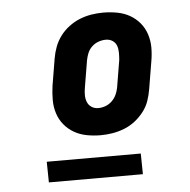

<svg xmlns="http://www.w3.org/2000/svg" viewBox="-43 -735 586 592"><g transform="rotate(-5 250.0 -439.5)"><path d="M257 -317Q235 -317 214 -321Q193 -325 175.5 -335Q158 -345 145 -360.5Q132 -376 125.5 -396Q119 -416 119 -437.5Q119 -459 122 -481L136 -565Q139 -583 145.5 -600.5Q152 -618 163.5 -633.5Q175 -649 191 -661Q207 -673 224.5 -680Q242 -687 260.5 -690Q279 -693 297 -693Q319 -693 340.5 -689Q362 -685 379.5 -675Q397 -665 410 -649.5Q423 -634 429.5 -614Q436 -594 436 -572.5Q436 -551 432 -529L418 -445Q415 -427 409 -409.5Q403 -392 391 -376.5Q379 -361 363.5 -349Q348 -337 330 -330Q312 -323 293.5 -320Q275 -317 257 -317ZM257 -401Q268 -401 279 -405Q290 -409 299 -417.5Q308 -426 313 -437Q318 -448 320 -459L334 -543Q335 -554 335 -565.5Q335 -577 331.5 -587Q328 -597 319 -603Q310 -609 298 -609Q287 -609 275.5 -605Q264 -601 255 -592.5Q246 -584 241.5 -573Q237 -562 235 -551L221 -467Q219 -456 219 -444.5Q219 -433 223 -423Q227 -413 236 -407Q245 -401 257 -401ZM376 -186H85L84 -250H375Z"/></g></svg>

Font: Iosevka Heavy Oblique
Style: Regular
Weight: 900
Italic angle: -9°
Monospace: yes
Designer: Belleve Invis
Foundry: Belleve Invis
Version: Version 32.5.0; ttfautohint (v1.8.4)